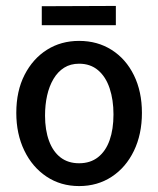

<svg xmlns="http://www.w3.org/2000/svg" viewBox="-20 -624 534 648"><path d="M247 4Q185 4 137 -28Q89 -60 62 -116Q35 -172 35 -243Q35 -317 63 -371.5Q91 -426 138.5 -456Q186 -486 247 -486Q309 -486 357 -455.5Q405 -425 432 -370Q459 -315 459 -243Q459 -171 432 -115Q405 -59 357 -27.5Q309 4 247 4ZM247 -73Q285 -73 311 -93.5Q337 -114 350 -151Q363 -188 363 -238Q363 -287 350 -326Q337 -365 311 -387Q285 -409 247 -409Q218 -409 196.5 -395.5Q175 -382 160.5 -357.5Q146 -333 139 -301.5Q132 -270 132 -234Q132 -185 145.5 -148.5Q159 -112 184.5 -92.5Q210 -73 247 -73ZM121 -539V-603L371 -604V-539Z"/></svg>

Font: Kreon
Style: Regular
Weight: 400
Designer: Julia Petretta
Foundry: Julia Petretta and Eli Heuer
Version: Version 2.002